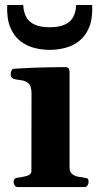

<svg xmlns="http://www.w3.org/2000/svg" viewBox="-20 -759 394 779"><path d="M51.8 0Q43.5 0 39.3 -7.3Q35.2 -14.6 35.2 -20Q35.2 -36.6 51.3 -38.1Q69.3 -39.6 88.4 -45.2Q107.4 -50.8 107.4 -64.5L107.9 -379.9Q107.9 -410.2 95.2 -420.9Q82.5 -431.6 65.4 -433.6Q48.3 -435.5 35.2 -439Q30.3 -441.4 26.9 -445.3Q23.4 -449.2 23.4 -458.5Q23.4 -464.4 26.4 -471.9Q29.3 -479.5 35.2 -480Q105 -484.4 161.4 -485.6Q217.8 -486.8 247.6 -486.8Q251.5 -486.8 256.8 -482.9Q262.2 -479 262.2 -467.3V-80.6Q262.2 -62 272.2 -53.5Q282.2 -44.9 296.1 -42.2Q310.1 -39.6 321.8 -38.1Q332 -37.1 335.7 -34.2Q339.4 -31.2 339.4 -20Q339.4 -14.6 335.2 -7.3Q331.1 0 322.8 0ZM181.6 -556.6Q150.9 -556.6 119.6 -564.5Q88.4 -572.3 62.5 -592.3Q36.6 -612.3 21.7 -647.9Q6.8 -683.6 9.3 -738.8H74.2Q75.7 -707.5 87.9 -687.5Q100.1 -667.5 123.3 -658Q146.5 -648.4 181.6 -648.4Q216.8 -648.4 240.2 -658Q263.7 -667.5 275.6 -687.5Q287.6 -707.5 289.1 -738.8H354Q356.4 -683.6 341.6 -647.9Q326.7 -612.3 300.8 -592.3Q274.9 -572.3 243.7 -564.5Q212.4 -556.6 181.6 -556.6Z"/></svg>

Font: Gelasio
Style: Bold
Weight: 700
Designer: Eben Sorkin
Foundry: Eben Sorkin
Version: Version 1.008